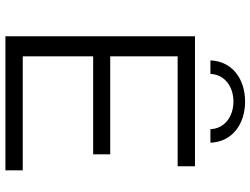

<svg xmlns="http://www.w3.org/2000/svg" viewBox="-128 -797 925 709"><g transform="rotate(90 334.5 -442.5)"><path d="M355 -842C411 -842 455 -809 457 -757H507C504 -837 439 -885 355 -885C271 -885 206 -837 203 -757H253C255 -809 299 -842 355 -842ZM188 -64V-324H550V-387H188V-636H594V-700H114V0H609V-64Z"/></g></svg>

Font: Talent
Style: Regular
Weight: 400
Designer: Mike Powis
Version: Version 1.001;hotconv 1.0.109;makeotfexe 2.5.65596